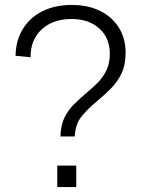

<svg xmlns="http://www.w3.org/2000/svg" viewBox="-20 -758 572 778"><path d="M225 -205Q226 -250 241 -281Q256 -312 280.5 -336Q305 -360 332 -383Q354 -401 375.5 -422.5Q397 -444 411 -472.5Q425 -501 425 -540Q425 -604 382.5 -642.5Q340 -681 270 -681Q194 -681 148.5 -638.5Q103 -596 104 -526L43 -532Q44 -594 72.5 -640.5Q101 -687 152 -712.5Q203 -738 271 -738Q337 -738 386 -713.5Q435 -689 462 -645.5Q489 -602 489 -544Q489 -495 472.5 -460.5Q456 -426 429.5 -399.5Q403 -373 373 -348Q339 -320 312 -288Q285 -256 283 -205ZM212 0V-87H289V0Z"/></svg>

Font: BDO Grotesk Light
Style: Regular
Weight: 300
Designer: Deni Anggara
Foundry: Lokal Container
Version: Version 2.000